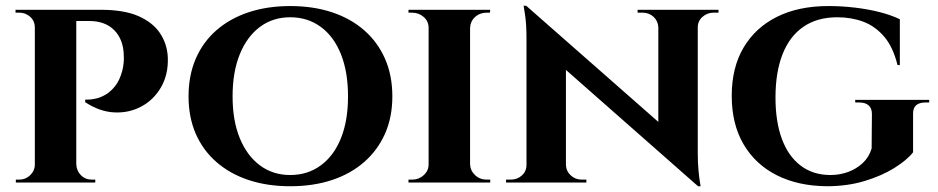

<svg xmlns="http://www.w3.org/2000/svg" viewBox="-20 -634 3258 667"><path d="M234 -600H330Q411 -600 461 -578Q511 -556 536 -518.5Q561 -481 563 -434Q565 -375 539.5 -331Q514 -287 471 -264Q428 -241 377 -243.5Q326 -246 276 -279V-288Q276 -288 286.5 -288Q297 -288 313 -291.5Q329 -295 346.5 -305Q364 -315 380 -335Q396 -355 405 -389Q408 -401 409.5 -415.5Q411 -430 410 -441Q409 -496 377.5 -528.5Q346 -561 290 -561H243Q243 -561 241 -570.5Q239 -580 236.5 -590Q234 -600 234 -600ZM245 -600V0H101V-600ZM104 -63 107 0H35V-10Q36 -10 41 -10Q46 -10 47 -10Q69 -10 85 -25.5Q101 -41 101 -63ZM103 -538H101Q101 -561 85 -575.5Q69 -590 47 -590Q45 -590 40.5 -590Q36 -590 34 -590V-600H107ZM243 -63H245Q246 -41 261 -25.5Q276 -10 299 -10Q301 -10 305.5 -10Q310 -10 311 -10V0H238Z M988 -613Q1068 -613 1133 -591.5Q1198 -570 1245 -529Q1292 -488 1317.5 -430Q1343 -372 1343 -299Q1343 -227 1317.5 -169.5Q1292 -112 1245 -71Q1198 -30 1133 -8.5Q1068 13 988 13Q909 13 844 -8.5Q779 -30 732 -71Q685 -112 660 -169.5Q635 -227 635 -299Q635 -372 660 -430Q685 -488 732 -529Q779 -570 844 -591.5Q909 -613 988 -613ZM988 -26Q1049 -26 1094.5 -59.5Q1140 -93 1164.5 -154Q1189 -215 1189 -299Q1189 -384 1164.5 -445.5Q1140 -507 1094.5 -540.5Q1049 -574 988 -574Q928 -574 883 -540.5Q838 -507 813 -445.5Q788 -384 788 -299Q788 -215 813 -154Q838 -93 883 -59.5Q928 -26 988 -26Z M1613 -600V0H1469V-600ZM1472 -63V0H1399V-10Q1399 -10 1405 -10Q1411 -10 1412 -10Q1435 -10 1452 -25.5Q1469 -41 1469 -63ZM1611 -63H1613Q1614 -41 1630.5 -25.5Q1647 -10 1671 -10Q1671 -10 1676.5 -10Q1682 -10 1683 -10V0H1611ZM1611 -537V-600H1683L1682 -590Q1682 -590 1677 -590Q1672 -590 1671 -590Q1647 -590 1630.5 -575Q1614 -560 1613 -537ZM1472 -537H1469Q1469 -560 1452 -575Q1435 -590 1411 -590Q1411 -590 1405 -590Q1399 -590 1399 -590V-600H1472Z M1808 -614 2395 -98 2405 13 1819 -503ZM1812 -61V0H1738V-10Q1738 -10 1746 -10Q1754 -10 1754 -10Q1777 -10 1793 -24.5Q1809 -39 1809 -61ZM1946 -61Q1947 -39 1963 -24.5Q1979 -10 2001 -10Q2001 -10 2009 -10Q2017 -10 2017 -10V0H1944V-61ZM1808 -614 1946 -464V0H1809V-500Q1809 -551 1804 -582.5Q1799 -614 1799 -614ZM2404 -600V-104Q2404 -69 2406.5 -42.5Q2409 -16 2411.5 -1.5Q2414 13 2414 13H2405L2267 -146V-600ZM2401 -539V-600H2476V-590Q2476 -590 2467.5 -590Q2459 -590 2459 -590Q2437 -590 2420.5 -575.5Q2404 -561 2404 -539ZM2267 -539Q2266 -561 2250.5 -575.5Q2235 -590 2212 -590Q2212 -590 2203.5 -590Q2195 -590 2195 -590V-600H2269V-539Z M2858 -613Q2904 -613 2950.5 -607.5Q2997 -602 3037.5 -591.5Q3078 -581 3106 -567V-408H3098Q3082 -472 3050.5 -508Q3019 -544 2978 -559Q2937 -574 2889 -574Q2819 -574 2771 -541Q2723 -508 2698.5 -445.5Q2674 -383 2674 -295Q2674 -212 2696 -152Q2718 -92 2761 -59Q2804 -26 2865 -26Q2897 -26 2926 -36.5Q2955 -47 2977 -67.5Q2999 -88 3008 -118L3009 -238Q3009 -258 2997.5 -268Q2986 -278 2965 -278H2951V-287H3208V-278H3195Q3151 -278 3152 -238V-105Q3131 -78 3087 -50.5Q3043 -23 2983 -5Q2923 13 2852 13Q2752 12 2678 -25.5Q2604 -63 2563 -133Q2522 -203 2522 -301Q2522 -399 2563 -468.5Q2604 -538 2679 -575.5Q2754 -613 2858 -613Z"/></svg>

Font: Cinzel
Style: Bold
Weight: 700
Designer: Natanael Gama
Version: Version 2.000